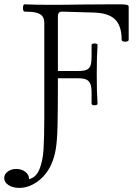

<svg xmlns="http://www.w3.org/2000/svg" viewBox="-62 -686 651 910"><path d="M-42 157.7Q-42 139.2 -25.1 127Q-8.3 114.7 15.1 114.7Q41 114.7 58.6 128.7Q76.2 142.6 75.7 163.1Q109.4 154.8 125 116.2Q140.6 77.6 144.3 22.9Q147.9 -31.7 147.9 -127.9V-577.6Q147.9 -599.1 137.7 -610.6Q127.4 -622.1 107.4 -626.5Q87.4 -630.9 54.2 -630.9Q50.8 -630.9 48.8 -636Q46.9 -641.1 46.9 -648.4Q46.9 -655.8 48.8 -660.6Q50.8 -665.5 54.2 -665.5Q106.9 -663.1 180.2 -663.1Q252.4 -663.1 324.7 -664.6Q421.4 -665.5 469.2 -665.5H510.3Q532.7 -665 540.3 -662.8Q547.9 -660.6 547.9 -654.3V-497.1Q547.9 -492.7 543 -490.5Q538.1 -488.3 530.8 -488.3Q524.4 -488.3 519.5 -490.7Q514.6 -493.2 514.6 -497.1Q514.6 -563 483.6 -593.8Q452.6 -624.5 382.3 -626.5L232.4 -630.9Q212.4 -631.8 212.4 -607.4V-349.6H311Q337.4 -349.6 350.1 -356Q362.8 -362.3 367.4 -376.7Q372.1 -391.1 372.1 -419.4V-473.6Q372.1 -476.6 376.5 -478.3Q380.9 -480 386.7 -480Q392.6 -480 396.5 -478.3Q400.4 -476.6 400.4 -473.6Q396.5 -420.4 396.5 -334Q396.5 -247.6 400.4 -193.8Q400.4 -190.9 396 -189Q391.6 -187 385.7 -187Q380.4 -187 376.2 -189Q372.1 -190.9 372.1 -193.8V-246.6Q372.1 -272.9 366.5 -287.6Q360.8 -302.2 347.7 -308.6Q334.5 -314.9 311 -314.9H212.4V-310.5Q212.4 -157.7 210.7 -88.9Q209 -20 202.6 19.3Q196.3 58.6 181.2 92.8Q167.5 124 143.8 149.7Q120.1 175.3 90.3 189.9Q60.5 204.6 29.8 204.6Q-1 204.6 -21.5 191.4Q-42 178.2 -42 157.7Z"/></svg>

Font: JuniusX Light
Style: Regular
Weight: 300
Designer: Peter S. Baker
Foundry: Briery Creek Software
Version: Version 1.008